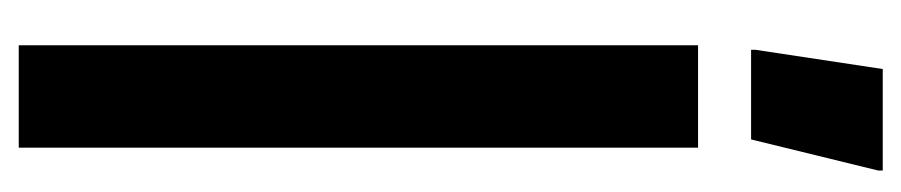

<svg xmlns="http://www.w3.org/2000/svg" viewBox="-408 -578 985 210"><g transform="rotate(90 85.0 -472.5)"><path d="M29 0V-743H141V0ZM34 -801V-806L55 -945H166V-940L132 -801Z"/></g></svg>

Font: Saira UltraCondensed ExtraBold
Style: Regular
Weight: 800
Width: 1
Designer: Hector Gatti with collaboration of the Omnibus-Type team
Foundry: Omnibus-Type
Version: Version 1.101